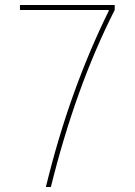

<svg xmlns="http://www.w3.org/2000/svg" viewBox="-20 -750 540 770"><path d="M164 0Q212 -197 275 -372.5Q338 -548 416 -706V-710H60V-730H440V-710Q360 -552 296.5 -375Q233 -198 184 0Z"/></svg>

Font: M PLUS 1 Code Thin
Style: Regular
Weight: 250
Designer: Coji Morishita
Foundry: UNDERFOREST DESIGN
Version: Version 1.002